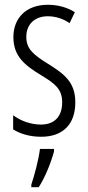

<svg xmlns="http://www.w3.org/2000/svg" viewBox="-20 -562 369 803"><path d="M295 -134C295 -219 248 -253 181 -295C118 -334 90 -358 90 -408C90 -461 126 -494 180 -494C213 -494 246 -483 271 -465L293 -511C261 -531 223 -542 180 -542C89 -542 36 -486 36 -407C36 -326 84 -289 151 -248C211 -212 240 -189 240 -134C240 -76 209 -41 151 -41C107 -41 64 -58 35 -80V-21C61 -4 102 10 152 10C245 10 295 -44 295 -134ZM206 71V61H147C143 101 123 175 111 210V221H142C169 179 193 119 206 71Z"/></svg>

Font: Noto Sans Bengali ExtraCondensed Light
Style: Regular
Weight: 300
Width: 2
Designer: Joana Ranito - Universal Thirst; Jelle Bosma - Monotype Design Team
Foundry: Universal Thirst ehf.
Version: Version 3.000